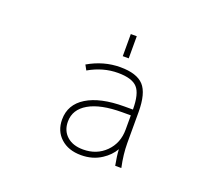

<svg xmlns="http://www.w3.org/2000/svg" viewBox="-123 -906 1245 1092"><g transform="rotate(20 500.0 -360.0)"><path d="M327.1 -142.6Q327.1 -87.9 363.3 -55.2Q399.4 -22.5 461.9 -22.5Q543.9 -22.5 597.7 -76.2Q651.4 -129.9 651.4 -211.9V-297.9H599.6Q468.8 -297.9 397.9 -256.8Q327.1 -215.8 327.1 -142.6ZM493.2 -598.6V-732.4H529.3V-598.6ZM653.3 -93.8Q628.9 -51.8 585 -23.4Q532.2 11.7 461.9 11.7Q384.8 11.7 338.4 -30.8Q292 -73.2 292 -142.6Q292 -233.4 373 -283.2Q454.1 -333 599.6 -333H651.4Q651.4 -428.7 619.1 -463.9Q586.9 -500 501 -500Q411.1 -500 326.2 -451.2L309.6 -481.4Q402.3 -535.2 502.4 -535.2Q602.5 -535.2 644.5 -489.7Q686.5 -444.3 686.5 -330.1V-142.6Q686.5 -75.2 703.1 2H666Q655.3 -53.7 653.3 -93.8Z"/></g></svg>

Font: Gen Shin Gothic Monospace ExtraLight
Style: Regular
Weight: 200
Designer: [Source Han Sans]
Ryoko NISHIZUKA  (kana & ideographs); Paul D. Hunt (Latin, Greek & Cyrillic); Wenlong ZHANG  (bopomofo
Version: Version 1.002.20150607